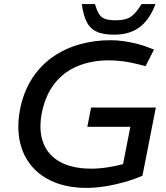

<svg xmlns="http://www.w3.org/2000/svg" viewBox="-20 -906 809 936"><path d="M403.2 10Q312.3 10 244.3 -18Q176.3 -45.9 133.5 -97.3Q90.8 -148.6 76.4 -218.1Q62 -287.6 77.3 -370.7Q94.3 -457.7 135.5 -521.8Q176.6 -585.9 236.2 -627.7Q295.8 -669.5 367.7 -689.7Q439.7 -710 517.9 -710Q550.1 -710 582.5 -705.4Q614.8 -700.8 644.8 -693.3Q674.7 -685.9 699.5 -676.2L730.7 -664.4L689.7 -583.5L651.5 -593.2Q615.7 -602.6 579.8 -607.2Q543.9 -611.8 510.5 -611.8Q428.1 -611.8 360.4 -584.5Q292.7 -557.2 247.3 -500.4Q201.9 -443.5 183.8 -355.6Q167.8 -271.2 190.6 -210.4Q213.4 -149.7 273 -116.7Q332.6 -83.8 425.5 -83.8Q463.9 -83.8 508.3 -90.8Q552.7 -97.9 596.2 -110.3L574.1 -76.3L615.4 -288H405.7L424 -381.8H739.7L674.5 -49.7Q636 -32.5 588.7 -18.9Q541.4 -5.4 493.4 2.3Q445.4 10 403.2 10ZM536.5 -736.9Q480.1 -736.9 448 -753.2Q415.9 -769.6 400.7 -802.8Q385.5 -835.9 378.9 -886.2H442.8Q451.8 -855.7 462.4 -838.3Q473.1 -820.8 492.2 -814Q511.3 -807.2 542.8 -807.2Q575.1 -807.2 596.2 -814Q617.4 -820.8 634.3 -838.3Q651.3 -855.7 670.7 -886.2H738Q709.4 -810.1 660.6 -773.5Q611.7 -736.9 536.5 -736.9Z"/></svg>

Font: REM Medium
Style: Italic
Weight: 500
Italic angle: -11°
Designer: Octavio Pardo
Foundry: Ashler Design
Version: Version 1.005;gftools[0.9.28]